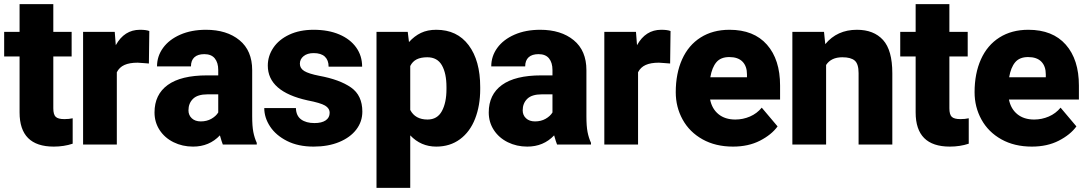

<svg xmlns="http://www.w3.org/2000/svg" viewBox="-23 -694 5221 922"><path d="M286 -122Q308 -122 326 -126V-4Q284 10 235 10Q71 10 71 -154V-423H-3V-541H71V-674H233V-541H321V-423H233V-174Q233 -144 244.5 -133Q256 -122 286 -122Z M376 -541H528L533 -477Q574 -551 649 -551Q679 -551 694 -545L692 -389L667 -391Q653 -392 638 -393Q599 -393 574.5 -382Q550 -371 538 -347V0H376Z M958 -434Q927 -434 910.5 -419Q894 -404 894 -375H731Q731 -424 760 -464Q789 -504 842.5 -527.5Q896 -551 966 -551Q1066 -551 1127 -501Q1188 -451 1188 -357V-136Q1188 -88 1193.5 -60Q1199 -32 1210 -8V0H1047Q1042 -12 1033 -44Q982 10 904 10Q853 10 810.5 -11Q768 -32 743.5 -69.5Q719 -107 719 -154Q719 -240 782.5 -286Q846 -332 971 -332H1025V-358Q1025 -393 1008.5 -413.5Q992 -434 958 -434ZM1025 -154V-241H974Q926 -241 904 -219.5Q882 -198 882 -164Q882 -141 898 -126Q914 -111 941 -111Q970 -111 992 -123.5Q1014 -136 1025 -154Z M1454 -212Q1263 -254 1263 -379Q1263 -425 1289.5 -464.5Q1316 -504 1366 -527.5Q1416 -551 1483 -551Q1554 -551 1606.5 -528.5Q1659 -506 1687.5 -466Q1716 -426 1716 -374H1555Q1555 -405 1537 -422Q1519 -439 1483 -439Q1453 -439 1435 -424.5Q1417 -410 1417 -388Q1417 -366 1438 -353Q1459 -340 1510 -330Q1608 -312 1662.5 -274Q1717 -236 1717 -158Q1717 -110 1688 -72Q1659 -34 1606 -12Q1553 10 1483 10Q1409 10 1355.5 -17Q1302 -44 1274 -86.5Q1246 -129 1246 -175H1398Q1399 -138 1423 -120.5Q1447 -103 1487 -103Q1522 -103 1541 -116Q1560 -129 1560 -152Q1560 -174 1538 -187Q1516 -200 1454 -212Z M1785 -541H1935L1941 -492Q1967 -521 1998.5 -536Q2030 -551 2072 -551Q2172 -551 2227.5 -477Q2283 -403 2283 -276V-266Q2283 -187 2258.5 -124Q2234 -61 2186 -25.5Q2138 10 2072 10Q1998 10 1947 -44V208H1785ZM2029 -419Q1998 -419 1978 -409Q1958 -399 1947 -377V-166Q1971 -120 2030 -120Q2077 -120 2099 -160.5Q2121 -201 2121 -266V-276Q2121 -342 2099 -380.5Q2077 -419 2029 -419Z M2563 -434Q2532 -434 2515.5 -419Q2499 -404 2499 -375H2336Q2336 -424 2365 -464Q2394 -504 2447.5 -527.5Q2501 -551 2571 -551Q2671 -551 2732 -501Q2793 -451 2793 -357V-136Q2793 -88 2798.5 -60Q2804 -32 2815 -8V0H2652Q2647 -12 2638 -44Q2587 10 2509 10Q2458 10 2415.5 -11Q2373 -32 2348.5 -69.5Q2324 -107 2324 -154Q2324 -240 2387.5 -286Q2451 -332 2576 -332H2630V-358Q2630 -393 2613.5 -413.5Q2597 -434 2563 -434ZM2630 -154V-241H2579Q2531 -241 2509 -219.5Q2487 -198 2487 -164Q2487 -141 2503 -126Q2519 -111 2546 -111Q2575 -111 2597 -123.5Q2619 -136 2630 -154Z M2879 -541H3031L3036 -477Q3077 -551 3152 -551Q3182 -551 3197 -545L3195 -389L3170 -391Q3156 -392 3141 -393Q3102 -393 3077.5 -382Q3053 -371 3041 -347V0H2879Z M3222 -251Q3222 -341 3252.5 -409Q3283 -477 3341.5 -514Q3400 -551 3480 -551Q3597 -551 3660 -479.5Q3723 -408 3723 -283V-216H3387Q3396 -171 3427.5 -145.5Q3459 -120 3508 -120Q3545 -120 3578.5 -134.5Q3612 -149 3635 -177L3711 -87Q3682 -47 3626.5 -18.5Q3571 10 3497 10Q3413 10 3350.5 -25Q3288 -60 3255 -120Q3222 -180 3222 -251ZM3388 -323H3564V-337Q3564 -376 3542.5 -398Q3521 -420 3479 -420Q3438 -420 3417 -395Q3396 -370 3388 -323Z M3782 -541H3934L3940 -482Q3997 -551 4092 -551Q4173 -551 4217.5 -502Q4262 -453 4262 -342V0H4100V-343Q4100 -387 4081.5 -403Q4063 -419 4022 -419Q3968 -419 3944 -382V0H3782Z M4589 -122Q4611 -122 4629 -126V-4Q4587 10 4538 10Q4374 10 4374 -154V-423H4300V-541H4374V-674H4536V-541H4624V-423H4536V-174Q4536 -144 4547.5 -133Q4559 -122 4589 -122Z M4657 -251Q4657 -341 4687.5 -409Q4718 -477 4776.5 -514Q4835 -551 4915 -551Q5032 -551 5095 -479.5Q5158 -408 5158 -283V-216H4822Q4831 -171 4862.5 -145.5Q4894 -120 4943 -120Q4980 -120 5013.5 -134.5Q5047 -149 5070 -177L5146 -87Q5117 -47 5061.5 -18.5Q5006 10 4932 10Q4848 10 4785.5 -25Q4723 -60 4690 -120Q4657 -180 4657 -251ZM4823 -323H4999V-337Q4999 -376 4977.5 -398Q4956 -420 4914 -420Q4873 -420 4852 -395Q4831 -370 4823 -323Z"/></svg>

Font: Freesentation 9 Black
Style: Regular
Weight: 900
Designer: glyphs from Roboto by Christian Robertson / Hangul glyphs from Noto Sans CJK(Source Han Sans) by Jang Soo-young and Kang
Foundry: PT&
Version: Version 2.001